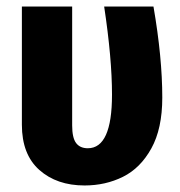

<svg xmlns="http://www.w3.org/2000/svg" viewBox="-20 -551 552 588"><path d="M477 -252Q477 -157 443.5 -96.5Q410 -36 356.5 -9.5Q303 17 239 17Q154 17 100.5 -30.5Q47 -78 47 -169V-531H201V-167Q201 -129 213 -113Q225 -97 249 -97Q323 -97 323 -261Q323 -372 299 -531H450Q477 -375 477 -252Z"/></svg>

Font: Fira Sans Condensed
Style: Bold
Weight: 700
Width: 3
Designer: bBox Type GmbH & Carrois Corporate GbR & Edenspiekermann AG
Foundry: bBox Type GmbH & Carrois Corporate GbR & Edenspiekermann AG
Version: Version 4.301